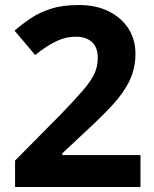

<svg xmlns="http://www.w3.org/2000/svg" viewBox="-20 -744 612 764"><path d="M539 0H40V-105L219 -286Q273 -342 306 -379.5Q339 -417 354 -447.5Q369 -478 369 -513Q369 -556 345.5 -577Q322 -598 282 -598Q241 -598 202 -579Q163 -560 120 -525L38 -622Q69 -649 103.5 -672Q138 -695 183.5 -709.5Q229 -724 293 -724Q363 -724 413.5 -698.5Q464 -673 491.5 -629.5Q519 -586 519 -531Q519 -472 495.5 -423Q472 -374 427.5 -326Q383 -278 320 -220L228 -134V-127H539Z"/></svg>

Font: Noto Sans Kayah Li
Style: Bold
Weight: 700
Designer: Monotype Design Team, Sérgio Martins
Foundry: Monotype Imaging Inc.
Version: Version 2.002; ttfautohint (v1.8.4.7-5d5b)